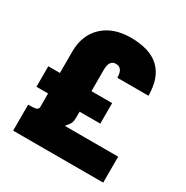

<svg xmlns="http://www.w3.org/2000/svg" viewBox="-169 -881 986 1020"><g transform="rotate(30 324.0 -370.5)"><path d="M40 -263.7V-389.6H111.3V-520Q111.3 -621.6 174.6 -681.2Q237.8 -740.7 345.2 -740.7Q579.1 -740.7 579.1 -520H388.2Q388.2 -580.6 345.2 -580.6Q304.7 -580.6 304.7 -520V-389.6H431.6V-263.7H304.7V-231.9Q304.7 -207 299.3 -194.1Q293.9 -181.2 277.3 -164.1V-159.2H601.6V0H49.3V-159.2Q86.4 -159.2 98.9 -163.6Q111.3 -168 111.3 -182.1V-263.7Z"/></g></svg>

Font: Estedad-FD Black
Style: Regular
Weight: 900
Designer: Amin Abedi
Version: Version 7.3